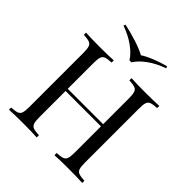

<svg xmlns="http://www.w3.org/2000/svg" viewBox="-245 -1086 1247 1247"><g transform="rotate(45 378.5 -463.0)"><path d="M634 -602V-106Q634 -68 640 -51Q646 -34 662.5 -28Q679 -22 715 -20V0Q673 -3 587 -3Q506 -3 460 0V-20Q496 -22 512.5 -28Q529 -34 535 -51Q541 -68 541 -106V-346H216V-106Q216 -68 222 -51Q228 -34 244.5 -28Q261 -22 297 -20V0Q251 -3 170 -3Q84 -3 42 0V-20Q78 -22 94.5 -28Q111 -34 117 -51Q123 -68 123 -106V-602Q123 -640 117 -657Q111 -674 94.5 -680Q78 -686 42 -688V-708Q84 -705 170 -705Q250 -705 297 -708V-688Q261 -686 244.5 -680Q228 -674 222 -657Q216 -640 216 -602V-366H541V-602Q541 -640 535 -657Q529 -674 512.5 -680Q496 -686 460 -688V-708Q506 -705 587 -705Q673 -705 715 -708V-688Q679 -686 662.5 -680Q646 -674 640 -657Q634 -640 634 -602ZM574 -912Q510 -890 460.5 -854.5Q411 -819 387 -780H369Q345 -819 295.5 -854.5Q246 -890 182 -912L187 -926Q247 -913 305.5 -894Q364 -875 398 -856Q426 -875 473.5 -894Q521 -913 569 -926Z"/></g></svg>

Font: Playfair Display SC
Style: Regular
Weight: 400
Designer: Claus Eggers Sørensen
Foundry: Claus Eggers Sørensen
Version: Version 1.200; ttfautohint (v1.6)